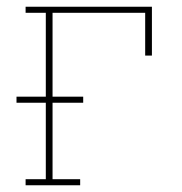

<svg xmlns="http://www.w3.org/2000/svg" viewBox="-20 -550 540 570"><path d="M56 0V-18H116V-245H29V-263H116V-512H56V-530H431V-385H411V-512H136V-263H227V-245H136V-18H218V0Z"/></svg>

Font: Iosevka Slab Thin
Style: Regular
Weight: 100
Monospace: yes
Designer: Belleve Invis
Foundry: Belleve Invis
Version: Version 11.1.0; ttfautohint (v1.8.3)